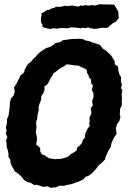

<svg xmlns="http://www.w3.org/2000/svg" viewBox="-20 -866 610 907"><path d="M218 21 205 14 183 17 175 13 153 7 142 8 124 -3 112 -5 94 -15 84 -28 74 -39 60 -50 50 -56 41 -73 36 -81 30 -96 29 -111 20 -124V-141L17 -156L12 -170L11 -190L8 -203L15 -218L7 -236L11 -247L8 -265L13 -285V-303L21 -322L23 -341L25 -353L27 -380L31 -400L44 -414L50 -434L46 -453L57 -469L62 -479L71 -497L77 -510L94 -524L96 -535L104 -551L114 -565L130 -578L136 -587L150 -599L156 -608L172 -622L188 -632L198 -639L215 -644L231 -653L243 -663L265 -667L277 -676L299 -679L321 -682H338L353 -683L372 -681L383 -675L400 -672L418 -665L443 -657L452 -654L466 -636L481 -627L489 -619L505 -604L514 -589L522 -576V-563L538 -551L539 -532L544 -515L552 -501L551 -480L556 -467L551 -450L558 -441L555 -423L556 -400L555 -388L556 -370L547 -351L546 -323L549 -313L544 -295L533 -280L528 -262L529 -246L531 -234L518 -215L507 -191L503 -171L493 -156L486 -141L478 -123L477 -114L464 -100L448 -87L435 -70L426 -60L415 -48L396 -34L385 -32L376 -21L359 -11L338 -4L317 4L310 5L290 9L284 12L262 11L243 19ZM240 -114 270 -116 297 -124 307 -130 316 -139 331 -147 342 -156 345 -169 356 -178 367 -190 372 -206 381 -215 382 -232 386 -240 392 -255 404 -272 401 -282 404 -295 402 -309 412 -330 409 -356 419 -369 415 -386 419 -399 422 -409 421 -426 414 -442 419 -463 411 -472 410 -490 400 -501 398 -512 391 -521 390 -536 375 -545 361 -550 352 -556 334 -557 309 -561 294 -562 283 -553 269 -546 258 -539 246 -529 233 -520 227 -508 218 -495 213 -483 203 -467 189 -456 191 -443 185 -426 175 -412 174 -394 165 -371 162 -359 163 -347 157 -321 156 -304 151 -292V-275L153 -266L149 -242L153 -225L155 -211L153 -196L151 -183L164 -173L170 -166V-150L178 -137L192 -132L198 -127L213 -118L227 -116ZM215 -729 191 -735 180 -739 181 -750 174 -760 173 -776 176 -792 177 -804 190 -810 198 -817 214 -820 223 -826 237 -829 243 -834H256H268L286 -839L298 -837L320 -840L336 -837L352 -835L360 -840L372 -839L384 -842L397 -839L413 -842L429 -840L441 -843L448 -846L477 -845H485L519 -844L525 -835L532 -823L539 -811L540 -789L542 -783L532 -768L523 -761L511 -755L506 -750L488 -735L474 -734L466 -735L451 -733L429 -729L406 -733L396 -737L384 -733L372 -735L361 -732L351 -734L333 -736L316 -737L307 -734L291 -732L284 -734L262 -733L244 -730L237 -733Z"/></svg>

Font: Winky Rough SemiBold
Style: Italic
Weight: 600
Italic angle: -8.97852°
Designer: Simon Atzbach
Foundry: typofactur
Version: Version 1.206; ttfautohint (v1.8.4.7-5d5b)